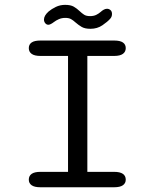

<svg xmlns="http://www.w3.org/2000/svg" viewBox="-20 -790 659 810"><path d="M150.5 0Q125.5 0 113.5 -8.5Q101.5 -17 101.5 -32Q101.5 -48 113.5 -56.5Q125.5 -65 150.5 -65H267V-554H150.5Q125.5 -554 113.5 -562.8Q101.5 -571.5 101.5 -587Q101.5 -602.5 113.5 -610.8Q125.5 -619 150.5 -619H461.5Q486.5 -619 498.5 -610.8Q510.5 -602.5 510.5 -587Q510.5 -571.5 498.5 -562.8Q486.5 -554 461.5 -554H348.5V-65H461.5Q486.5 -65 498.5 -56.5Q510.5 -48 510.5 -32Q510.5 -17 498.5 -8.5Q486.5 0 461.5 0ZM361.5 -668.5Q338 -668.5 324.5 -676.5Q311 -684.5 299 -695Q288.5 -704.5 279.5 -709.5Q270.5 -714.5 255.5 -714.5Q240.5 -714.5 228.5 -709.2Q216.5 -704 207.5 -697Q201 -692 194.8 -688.8Q188.5 -685.5 184 -685.5Q176.5 -685.5 171 -692Q165.5 -698.5 165.5 -707.5Q165.5 -724 185 -741.5Q197.5 -752 215.5 -760.8Q233.5 -769.5 254.5 -769.5Q278 -769.5 291 -762Q304 -754.5 315.5 -743.5Q325.5 -734 334.8 -728Q344 -722 360 -722Q375 -722 385.8 -727.2Q396.5 -732.5 404.5 -739.5Q411 -745.5 417.8 -749.2Q424.5 -753 431.5 -753Q439.5 -753 446 -747.5Q452.5 -742 452.5 -731Q452.5 -719 444.5 -710.5Q434 -698.5 412.2 -683.5Q390.5 -668.5 361.5 -668.5Z"/></svg>

Font: Sono Monospace
Style: Regular
Weight: 400
Designer: Tyler Finck
Foundry: Tyler Finck
Version: Version 2.112